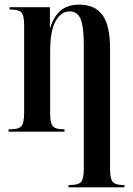

<svg xmlns="http://www.w3.org/2000/svg" viewBox="-20 -567 573 827"><path d="M275 240V230H281Q318 230 329.5 216.5Q341 203 341 159V-372Q341 -450 327.5 -484Q314 -518 280 -518Q243 -518 219.5 -476Q196 -434 196 -345V-79Q196 -37 207.5 -23.5Q219 -10 255 -10H258V0H17V-10H23Q60 -10 72 -23.5Q84 -37 84 -81V-458Q84 -500 72.5 -513Q61 -526 25 -526H21V-536H195V-448H197Q210 -493 239.5 -520Q269 -547 322 -547Q389 -547 421.5 -502Q454 -457 454 -359V161Q454 203 465.5 216.5Q477 230 512 230H516V240Z"/></svg>

Font: Noto Serif Display ExtraCondensed SemiBold
Style: Regular
Weight: 600
Width: 2
Designer: Monotype Design Team
Foundry: Monotype Imaging Inc.
Version: Version 2.009